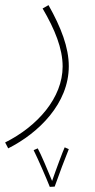

<svg xmlns="http://www.w3.org/2000/svg" viewBox="-28 -348 370 748"><path d="M4 230C123 170 240 55 240 -90C240 -163 210 -241 161 -328L138 -315C186 -233 216 -159 216 -89C216 33 118 144 -8 207ZM166 380 185 379C197 344 231 254 240 233L224 226C217 241 190 313 175 357C160 320 130 249 119 230L103 237C120 271 153 347 166 380Z"/></svg>

Font: Noto Sans Arabic UI SmCn Th
Style: Regular
Weight: 100
Width: 4
Designer: Monotype Design Team, Nadine Chahine and Nizar Qandah
Foundry: Monotype Imaging Inc.
Version: Version 2.010